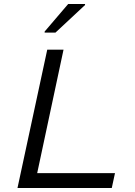

<svg xmlns="http://www.w3.org/2000/svg" viewBox="-20 -935 669 955"><path d="M67 0 215 -688H296L165 -74H552L536 0ZM202 -773V-778L319 -915H403V-910L256 -773Z"/></svg>

Font: Saira Expanded
Style: Italic
Weight: 400
Width: 7
Italic angle: -12°
Designer: Hector Gatti with collaboration of the Omnibus-Type team
Foundry: Omnibus-Type
Version: Version 1.101